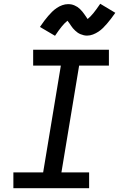

<svg xmlns="http://www.w3.org/2000/svg" viewBox="-20 -999 640 1019"><path d="M51 0V-84H209L303 -651H156V-735H558V-651H400L306 -84H453V0ZM272 -809 192 -856Q204 -874 215 -888.5Q226 -903 236 -914.5Q246 -926 256.5 -936.5Q267 -947 281 -956.5Q295 -966 310.5 -971.5Q326 -977 341 -977Q351 -977 359 -975.5Q367 -974 376 -970Q385 -966 391 -962Q397 -958 404.5 -951Q412 -944 417 -937.5Q422 -931 426.5 -925Q431 -919 436 -911.5Q441 -904 445 -898Q460 -910 475.5 -929Q491 -948 512 -979L592 -931Q580 -914 569 -899.5Q558 -885 547.5 -873Q537 -861 526.5 -850.5Q516 -840 502.5 -831Q489 -822 473.5 -816Q458 -810 442 -810Q433 -810 424.5 -812Q416 -814 407.5 -817.5Q399 -821 392.5 -825.5Q386 -830 379 -836.5Q372 -843 366.5 -849.5Q361 -856 357 -862.5Q353 -869 347.5 -876.5Q342 -884 338 -889Q323 -877 307.5 -858Q292 -839 272 -809Z"/></svg>

Font: Iosevka Curly Medium Extended
Style: Italic
Weight: 500
Width: 7
Italic angle: -9°
Monospace: yes
Designer: Belleve Invis
Foundry: Belleve Invis
Version: Version 11.1.0; ttfautohint (v1.8.3)